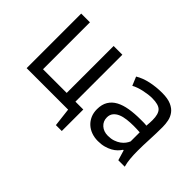

<svg xmlns="http://www.w3.org/2000/svg" viewBox="-100 -812 1244 1244"><g transform="rotate(45 522.0 -190.5)"><path d="M526 127H472L457 0H77V-500H157V-70H374V-500H454V-70H526Z M587 0ZM617 -463Q655 -486 705.5 -497Q756 -508 811 -508Q863 -508 894.5 -494Q926 -480 942.5 -457.5Q959 -435 964.5 -408Q970 -381 970 -354Q970 -294 967 -237Q964 -180 964 -129Q964 -92 967 -59Q970 -26 978 2H919L898 -68H893Q884 -54 870.5 -40.5Q857 -27 838 -16.5Q819 -6 794 1Q769 8 737 8Q705 8 677.5 -2Q650 -12 630 -30.5Q610 -49 598.5 -75Q587 -101 587 -134Q587 -178 605 -207.5Q623 -237 655.5 -254.5Q688 -272 733.5 -279.5Q779 -287 834 -287Q848 -287 861.5 -287Q875 -287 889 -285Q892 -315 892 -339Q892 -394 870 -416Q848 -438 790 -438Q773 -438 753.5 -435.5Q734 -433 713.5 -428.5Q693 -424 674.5 -417.5Q656 -411 642 -403ZM759 -62Q787 -62 809 -69.5Q831 -77 847 -88.5Q863 -100 873.5 -114Q884 -128 889 -141V-224Q875 -225 860.5 -225.5Q846 -226 832 -226Q801 -226 771.5 -222.5Q742 -219 719.5 -209.5Q697 -200 683.5 -183.5Q670 -167 670 -142Q670 -107 695 -84.5Q720 -62 759 -62Z"/></g></svg>

Font: PT Sans
Style: Regular
Weight: 400
Version: Version 2.003W OFL; ttfautohint (v1.6)